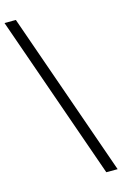

<svg xmlns="http://www.w3.org/2000/svg" viewBox="-175 -902 674 1061"><g transform="rotate(-15 162.5 -371.0)"><path d="M30 -842H-35L295 100H360Z"/></g></svg>

Font: Montserrat Z
Style: Regular
Weight: 400
Designer: Julieta Ulanovsky
Foundry: Julieta Ulanovsky
Version: Version 8.000